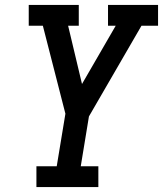

<svg xmlns="http://www.w3.org/2000/svg" viewBox="-20 -755 658 775"><path d="M127 0V-84H209L244 -296L153 -651H96V-735H298V-651H255L311 -416L447 -651H416V-735H618V-651H551L339 -285L306 -84H377V0Z"/></svg>

Font: Iosevka Slab MdExObl
Style: Regular
Weight: 500
Width: 7
Italic angle: -9°
Monospace: yes
Designer: Belleve Invis
Foundry: Belleve Invis
Version: Version 11.1.1; ttfautohint (v1.8.3)